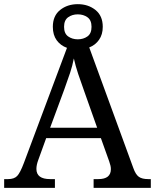

<svg xmlns="http://www.w3.org/2000/svg" viewBox="-20 -903 745 923"><path d="M0 0V-42H19Q48 -42 62.5 -57Q77 -72 95 -120L302 -673Q271 -684 252.5 -709.5Q234 -735 234 -774Q234 -827 269 -855Q304 -883 354 -883Q404 -883 439 -855Q474 -827 474 -774Q474 -737 456 -711.5Q438 -686 409 -675L621 -95Q632 -64 647.5 -53Q663 -42 692 -42H705V0H430V-42H453Q513 -42 513 -90Q513 -98 511 -107Q509 -116 505 -127L465 -239H202L164 -134Q155 -110 155 -91Q155 -42 221 -42H244V0ZM354 -714Q381 -714 400.5 -728Q420 -742 420 -774Q420 -806 400.5 -820Q381 -834 354 -834Q327 -834 307.5 -820Q288 -806 288 -774Q288 -742 307.5 -728Q327 -714 354 -714ZM221 -289H447L385 -464Q369 -508 356 -547Q343 -586 335 -622Q328 -586 317 -553Q306 -520 289 -473Z"/></svg>

Font: Noto Serif Oriya
Style: Regular
Weight: 400
Designer: David Williams
Foundry: Google LLC, David Williams
Version: Version 1.051; ttfautohint (v1.8.4.7-5d5b)